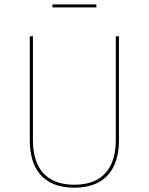

<svg xmlns="http://www.w3.org/2000/svg" viewBox="-20 -846 678 875"><path d="M419.3 -812.4V-826H219V-812.4ZM522.1 -680.8H507.7V-208.1C507.7 -90.8 456.1 -4.1 319.1 -4.1C182 -4.1 130.1 -89.6 130.1 -208.1V-680.8H115.7V-206.8C115.7 -82.1 172.3 9.4 319.1 9.4C464.4 9.4 522.1 -82.1 522.1 -206.8Z"/></svg>

Font: Fira Sans Hair
Style: Regular
Weight: 100
Designer: bBox Type GmbH & Carrois Corporate GbR & Edenspiekermann AG
Foundry: bBox Type GmbH & Carrois Corporate GbR & Edenspiekermann AG
Version: Version 4.300;PS 004.300;hotconv 1.0.88;makeotf.lib2.5.64775